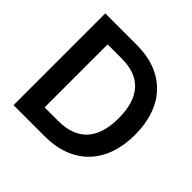

<svg xmlns="http://www.w3.org/2000/svg" viewBox="-181 -901 1076 1076"><g transform="rotate(45 357.0 -363.5)"><path d="M313.2 0C534.8 0 666.2 -137.1 666.2 -364.3C666.2 -590.9 534.8 -727.3 318.2 -727.3H66.8V0ZM198.9 -613.6H311.1C458.8 -613.6 535.5 -531.2 535.5 -364.3C535.5 -197.4 456.7 -114.3 304.7 -114.3H198.9Z"/></g></svg>

Font: Riot Sans 2.0
Style: Bold
Weight: 600
Designer: Rasmus Andersson
Foundry: rsms
Version: Version 3.006;hotconv 1.0.109;makeotfexe 2.5.65596